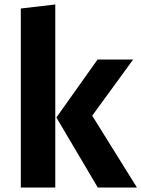

<svg xmlns="http://www.w3.org/2000/svg" viewBox="-20 -838 632 858"><path d="M227 -818 73 -800V0H227ZM575 -572H416L232 -313L417 0H592L392 -321Z"/></svg>

Font: Glow Sans SC Normal
Style: Bold
Weight: 700
Designer: Ryoko NISHIZUKA (kana, bopomofo & ideographs); Paul D. Hunt (Latin, Greek & Cyrillic); Sandoll Communications, Soo-young
Version: Version 0.93